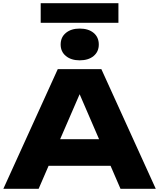

<svg xmlns="http://www.w3.org/2000/svg" viewBox="-20 -1183 997 1203"><path d="M216 -144V-311H733V-144ZM615 -750 956 0H735L449 -662H509L222 0H1L342 -750ZM479 -805Q426 -805 393 -832Q360 -859 360 -904Q360 -950 393 -977Q426 -1004 479 -1004Q534 -1004 566.5 -977Q599 -950 599 -904Q599 -859 566.5 -832Q534 -805 479 -805ZM235 -1040V-1163H722V-1040Z"/></svg>

Font: Unbounded
Style: Bold
Weight: 700
Designer: Luke Prowse, Jean-Baptiste Morizot, Fátima Lázaro, Florian Runge
Foundry: NaN
Version: Version 1.700